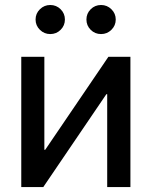

<svg xmlns="http://www.w3.org/2000/svg" viewBox="-20 -760 616 780"><path d="M509.8 0H415.5V-377.4H412.1L155.8 0H66.4V-529.3H160.2V-151.4H163.6L420.4 -529.3H509.8ZM390.6 -621.6Q365.7 -621.6 348.4 -638.9Q331.1 -656.2 331.1 -680.7Q331.1 -705.1 348.4 -722.4Q365.7 -739.7 390.6 -739.7Q415 -739.7 432.6 -722.4Q450.2 -705.1 450.2 -680.7Q450.2 -656.2 432.6 -638.9Q415 -621.6 390.6 -621.6ZM184.1 -621.6Q159.7 -621.6 142.1 -638.9Q124.5 -656.2 124.5 -680.7Q124.5 -705.1 142.1 -722.4Q159.7 -739.7 184.1 -739.7Q209 -739.7 226.3 -722.4Q243.7 -705.1 243.7 -680.7Q243.7 -656.2 226.3 -638.9Q209 -621.6 184.1 -621.6Z"/></svg>

Font: Inter Cardless Tabular
Style: Regular
Weight: 400
Designer: Rasmus Andersson
Foundry: rsms
Version: Version 4.000;git-4fc901f